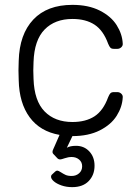

<svg xmlns="http://www.w3.org/2000/svg" viewBox="-20 -550 576 790"><path d="M277 220Q253 220 233 213Q213 206 201.5 196Q190 186 190 177Q190 172 193 169L207 156Q211 152 216 152Q220 152 230 158.5Q240 165 249.5 169.5Q259 174 275 174Q293 174 305.5 163Q318 152 318 134Q318 117 305.5 106.5Q293 96 275 96Q261 96 246.5 101Q232 106 228 106Q220 106 215 100L199 83Q196 80 196 75Q196 70 199.5 63Q203 56 204 53L225 5Q145 -9 102 -67.5Q59 -126 57 -220L56 -260L57 -300Q60 -409 117 -469.5Q174 -530 278 -530Q344 -530 390.5 -506.5Q437 -483 460 -446.5Q483 -410 485 -371Q486 -362 479 -355.5Q472 -349 463 -349H449Q439 -349 434.5 -353.5Q430 -358 425 -370Q405 -425 369 -448.5Q333 -472 278 -472Q206 -472 163.5 -428.5Q121 -385 118 -295L117 -260L118 -225Q121 -135 163.5 -91.5Q206 -48 278 -48Q333 -48 369 -71.5Q405 -95 425 -150Q430 -162 434.5 -166.5Q439 -171 449 -171H463Q472 -171 479 -164.5Q486 -158 485 -149Q483 -110 460 -73.5Q437 -37 390.5 -13.5Q344 10 278 10L255 58Q268 50 293 50Q326 50 347.5 73Q369 96 369 132Q369 170 345 195Q321 220 277 220Z"/></svg>

Font: Rubik AZ
Style: Regular
Weight: 300
Designer: Hubert and Fischer
Foundry: Hubert & Fischer
Version: Version 2.000